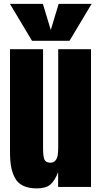

<svg xmlns="http://www.w3.org/2000/svg" viewBox="-20 -994 539 1021"><path d="M176.3 7.8Q133.3 7.8 104.5 -5.6Q75.7 -19 60.5 -46.1Q45.4 -73.2 39.3 -106.4Q33.2 -139.6 33.2 -187V-732.4H209V-207.5Q209 -161.6 216.3 -145.3Q223.6 -128.9 248 -128.9Q265.6 -128.9 275.1 -140.9Q284.7 -152.8 287.1 -169.9Q289.6 -187 289.6 -216.3V-732.4H463.9V0H289.1V-78.1Q271 -32.2 247.1 -12.2Q223.1 7.8 176.3 7.8ZM349.6 -776.9H150.4L32.7 -973.6H208L250 -834.5L292 -973.6H467.3Z"/></svg>

Font: Anton
Style: Regular
Weight: 400
Designer: Vernon Adams, Tural Alisoy
Foundry: Vernon Adams
Version: Version 2.300